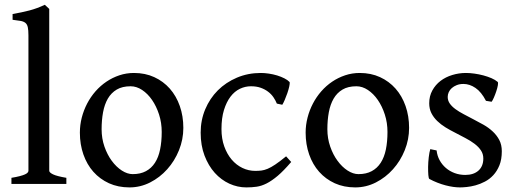

<svg xmlns="http://www.w3.org/2000/svg" viewBox="-20 -777 2182 811"><path d="M28.3 0V-25.9Q49.3 -29.3 63.2 -33Q77.1 -36.6 85.2 -40.3Q93.3 -43.9 96.7 -47.9Q100.1 -51.8 100.1 -55.7V-627.9Q100.1 -649.9 97.4 -662.1Q94.7 -674.3 87.2 -680.4Q79.6 -686.5 66.7 -688.7Q53.7 -690.9 33.2 -693.4V-717.8Q52.7 -721.2 70.3 -724.9Q87.9 -728.5 104.5 -732.9Q121.1 -737.3 137 -743.2Q152.8 -749 169.4 -756.8L188 -739.3V-55.7Q188 -48.3 204.1 -40.5Q220.2 -32.7 260.3 -25.9V0Z M663.1 -219.7Q663.1 -258.3 651.9 -293.2Q640.6 -328.1 622.3 -354.7Q604 -381.3 580.3 -397Q556.6 -412.6 531.7 -412.6Q496.6 -412.6 473.1 -398.7Q449.7 -384.8 435.5 -360.4Q421.4 -335.9 415.3 -302.7Q409.2 -269.5 409.2 -231Q409.2 -192.4 421.1 -158Q433.1 -123.5 452.1 -97.7Q471.2 -71.8 494.6 -56.6Q518.1 -41.5 540.5 -41.5Q573.2 -41.5 596.4 -54Q619.6 -66.4 634.5 -89.4Q649.4 -112.3 656.2 -145.5Q663.1 -178.7 663.1 -219.7ZM754.4 -236.8Q754.4 -188 736.1 -142.6Q717.8 -97.2 686.5 -62.3Q655.3 -27.3 614 -6.3Q572.8 14.6 526.9 14.6Q479 14.6 440.4 -2.9Q401.9 -20.5 374.5 -51.3Q347.2 -82 332.3 -124.5Q317.4 -167 317.4 -216.8Q317.4 -249 325.4 -280.3Q333.5 -311.5 348.1 -339.6Q362.8 -367.7 383.5 -391.4Q404.3 -415 429.7 -432.1Q455.1 -449.2 484.4 -459Q513.7 -468.8 545.9 -468.8Q593.3 -468.8 631.6 -451.2Q669.9 -433.6 697.3 -402.6Q724.6 -371.6 739.5 -329.1Q754.4 -286.6 754.4 -236.8Z M1210 -92.8Q1178.2 -55.7 1153.1 -34.4Q1127.9 -13.2 1106.2 -2.2Q1084.5 8.8 1064 11.7Q1043.5 14.6 1020.5 14.6Q983.4 14.6 948.7 -1.2Q914.1 -17.1 887.2 -46.9Q860.4 -76.7 844 -119.6Q827.6 -162.6 827.6 -216.8Q827.6 -269.5 846.9 -315.4Q866.2 -361.3 900.1 -395.3Q934.1 -429.2 980.7 -449Q1027.3 -468.8 1081.5 -468.8Q1097.7 -468.8 1115.7 -466.1Q1133.8 -463.4 1150.6 -458.3Q1167.5 -453.1 1181.4 -446Q1195.3 -439 1203.6 -430.2Q1204.6 -424.3 1201.7 -411.1Q1198.7 -397.9 1193.6 -383.1Q1188.5 -368.2 1182.6 -354.7Q1176.8 -341.3 1172.4 -334.5L1149.4 -339.4Q1144 -353 1135 -366.2Q1126 -379.4 1112.5 -389.6Q1099.1 -399.9 1081.3 -406.2Q1063.5 -412.6 1040 -412.6Q1015.6 -412.6 993.2 -401.9Q970.7 -391.1 953.6 -368.7Q936.5 -346.2 926 -312.3Q915.5 -278.3 915.5 -231.9Q915.5 -191.4 927.2 -158.7Q939 -126 958.5 -103Q978 -80.1 1003.9 -67.6Q1029.8 -55.2 1058.1 -55.2Q1071.8 -55.2 1084 -56.6Q1096.2 -58.1 1110.4 -64Q1124.5 -69.8 1143.1 -82.3Q1161.6 -94.7 1188.5 -116.7Z M1616.7 -219.7Q1616.7 -258.3 1605.5 -293.2Q1594.2 -328.1 1575.9 -354.7Q1557.6 -381.3 1533.9 -397Q1510.3 -412.6 1485.4 -412.6Q1450.2 -412.6 1426.8 -398.7Q1403.3 -384.8 1389.2 -360.4Q1375 -335.9 1368.9 -302.7Q1362.8 -269.5 1362.8 -231Q1362.8 -192.4 1374.8 -158Q1386.7 -123.5 1405.8 -97.7Q1424.8 -71.8 1448.2 -56.6Q1471.7 -41.5 1494.1 -41.5Q1526.9 -41.5 1550 -54Q1573.2 -66.4 1588.1 -89.4Q1603 -112.3 1609.9 -145.5Q1616.7 -178.7 1616.7 -219.7ZM1708 -236.8Q1708 -188 1689.7 -142.6Q1671.4 -97.2 1640.1 -62.3Q1608.9 -27.3 1567.6 -6.3Q1526.4 14.6 1480.5 14.6Q1432.6 14.6 1394 -2.9Q1355.5 -20.5 1328.1 -51.3Q1300.8 -82 1285.9 -124.5Q1271 -167 1271 -216.8Q1271 -249 1279.1 -280.3Q1287.1 -311.5 1301.8 -339.6Q1316.4 -367.7 1337.2 -391.4Q1357.9 -415 1383.3 -432.1Q1408.7 -449.2 1438 -459Q1467.3 -468.8 1499.5 -468.8Q1546.9 -468.8 1585.2 -451.2Q1623.5 -433.6 1650.9 -402.6Q1678.2 -371.6 1693.1 -329.1Q1708 -286.6 1708 -236.8Z M2099.6 -138.2Q2099.6 -103.5 2089.6 -78.9Q2079.6 -54.2 2063.7 -37.1Q2047.9 -20 2028.1 -9.8Q2008.3 0.5 1988.5 5.9Q1968.8 11.2 1951.4 12.9Q1934.1 14.6 1923.3 14.6Q1910.2 14.6 1894.5 12.5Q1878.9 10.3 1862.1 5.9Q1845.2 1.5 1827.6 -5.4Q1810.1 -12.2 1793.9 -21Q1790.5 -22.5 1789.3 -37.4Q1788.1 -52.2 1788.3 -72Q1788.6 -91.8 1791 -112.8Q1793.5 -133.8 1797.4 -147L1824.2 -141.6Q1826.7 -119.1 1836.9 -100.3Q1847.2 -81.5 1863.3 -67.6Q1879.4 -53.7 1900.4 -45.9Q1921.4 -38.1 1945.3 -38.1Q1980.5 -38.1 2001 -56.4Q2021.5 -74.7 2021.5 -107.4Q2021.5 -127 2011.2 -142.1Q2001 -157.2 1984.1 -169.9Q1967.3 -182.6 1945.8 -193.8Q1924.3 -205.1 1901.9 -216.8Q1881.3 -227.1 1861.8 -239Q1842.3 -251 1826.9 -265.9Q1811.5 -280.8 1802.2 -299.1Q1793 -317.4 1793 -340.8Q1793 -371.1 1806.2 -395Q1819.3 -418.9 1840.8 -435.3Q1862.3 -451.7 1890.4 -460.2Q1918.5 -468.8 1947.8 -468.8Q1964.8 -468.8 1984.1 -466.1Q2003.4 -463.4 2021.7 -458.5Q2040 -453.6 2055.9 -446.8Q2071.8 -439.9 2082 -431.2Q2085 -428.7 2083 -417.2Q2081.1 -405.8 2076.4 -391.8Q2071.8 -377.9 2066.2 -365Q2060.5 -352.1 2056.6 -347.2L2032.7 -351.1Q2013.2 -388.7 1988.5 -405.5Q1963.9 -422.4 1937.5 -422.4Q1921.9 -422.4 1909.4 -417.5Q1897 -412.6 1888.4 -405Q1879.9 -397.5 1875.5 -387.7Q1871.1 -377.9 1871.1 -367.7Q1871.1 -352.1 1879.9 -339.6Q1888.7 -327.1 1903.6 -316.2Q1918.5 -305.2 1938.2 -294.9Q1958 -284.7 1980 -272.9Q2001 -262.2 2022.5 -250Q2043.9 -237.8 2061 -221.9Q2078.1 -206.1 2088.9 -185.8Q2099.6 -165.5 2099.6 -138.2Z"/></svg>

Font: Gentium Book Basic
Style: Regular
Weight: 400
Designer: J. Victor Gaultney and Annie Olsen
Foundry: SIL International
Version: Version 1.102; 2013; Maintenance release